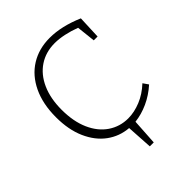

<svg xmlns="http://www.w3.org/2000/svg" viewBox="-241 -834 1136 1136"><g transform="rotate(-45 326.5 -266.5)"><path d="M597 -92Q549 -49 494 -24Q439 1 384 7L374 170H341L331 7Q256 1 197 -42.5Q138 -86 104 -163Q70 -240 70 -344Q70 -455 108.5 -536Q147 -617 216 -660Q285 -703 376 -703Q474 -703 588 -654L582 -508H550L537 -626Q495 -642 453 -651Q411 -660 375 -660Q300 -660 243.5 -622.5Q187 -585 156 -515.5Q125 -446 125 -352Q125 -254 156.5 -183Q188 -112 243.5 -74.5Q299 -37 368 -37Q419 -37 473 -59Q527 -81 574 -125Z"/></g></svg>

Font: Bitter Pro Light
Style: Regular
Weight: 300
Designer: Sol Matas, and Bitter project Authors
Foundry: Sol Matas
Version: Version 1.010